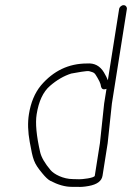

<svg xmlns="http://www.w3.org/2000/svg" viewBox="-20 -708 512 744"><path d="M347.3 -27 367.2 -153 383.6 -307 392.7 -364C391.9 -363.3 391.2 -363 390.5 -363C380.9 -360 374.6 -362.6 371.8 -371L369.5 -382C367.8 -388 363.8 -396.3 357.5 -407C346 -426.3 346.4 -426.3 326 -432.1C317.3 -434.6 276.6 -426.6 256 -423C227.6 -414 200.1 -398.1 173.7 -375.2C147.2 -352.4 130 -315.7 122 -265C116.5 -230.8 121.1 -182 135.5 -118.8C140.1 -98.7 153.5 -75.4 175.8 -49C189 -33.2 224.4 -14 263.2 -14C271.2 -14 279 -13.8 286.7 -13.4C295.8 -12.9 345.8 -17.9 347.3 -27ZM471.6 -673 413.6 -307 397.2 -153 377.3 -27C374 -6.4 356.2 6.8 323.8 12.7C306.5 15.9 292.1 17 280.5 16H257.5C232.3 16 204.7 8.2 174.7 -7.5C166.4 -11.8 156 -21.6 143.5 -36.9C110.3 -77.3 108.1 -87.8 95.2 -158C88 -197.3 86.9 -233 92 -265C99.2 -310.7 114.8 -348 138.7 -377C186.9 -433.7 246.4 -462 317.2 -462C345.7 -464.3 367.5 -452.8 382.7 -427.5C390.1 -415.2 395.1 -405 397.9 -397L441.6 -673C442.8 -680.9 451 -688 459 -688C466.9 -688 472.8 -680.9 471.6 -673Z"/></svg>

Font: MewTooHand
Style: ReversedIta
Weight: 400
Designer: Mew Too, Robert Jablonski
Version: Version 0.77